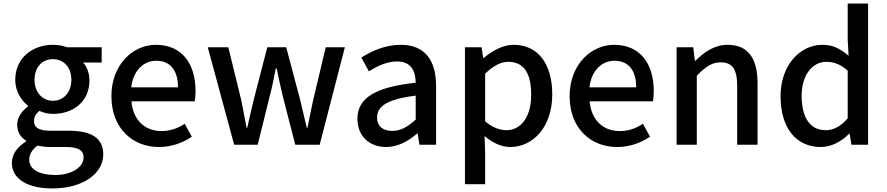

<svg xmlns="http://www.w3.org/2000/svg" viewBox="-20 -817 5007 1084"><path d="M275 247C451 247 563 161 563 55C563 -39 495 -79 365 -79H264C194 -79 172 -100 172 -133C172 -159 184 -175 202 -191C226 -180 254 -174 279 -174C394 -174 485 -243 485 -363C485 -405 470 -442 449 -464H554V-550H359C338 -558 310 -564 279 -564C165 -564 66 -491 66 -366C66 -301 101 -249 138 -220V-216C108 -194 77 -157 77 -114C77 -69 99 -40 127 -23V-18C76 13 47 56 47 102C47 198 143 247 275 247ZM279 -248C222 -248 175 -293 175 -366C175 -441 221 -483 279 -483C337 -483 383 -440 383 -366C383 -293 336 -248 279 -248ZM292 171C201 171 145 139 145 85C145 57 159 29 192 5C215 10 240 13 266 13H349C416 13 452 27 452 73C452 124 388 171 292 171Z M877 13C949 13 1012 -11 1063 -45L1023 -118C983 -92 941 -77 892 -77C797 -77 731 -140 722 -245H1079C1082 -258 1084 -281 1084 -303C1084 -459 1006 -564 860 -564C731 -564 609 -453 609 -274C609 -93 728 13 877 13ZM721 -324C732 -421 793 -474 862 -474C942 -474 985 -419 985 -324Z M1302 0H1435L1502 -271C1516 -323 1526 -374 1537 -431H1542C1554 -374 1564 -324 1577 -272L1647 0H1785L1927 -550H1819L1748 -252C1736 -199 1727 -148 1716 -96H1712C1699 -148 1688 -199 1675 -252L1596 -550H1489L1412 -252C1399 -200 1388 -148 1376 -96H1372C1362 -148 1353 -199 1342 -252L1269 -550H1153Z M2160 13C2226 13 2285 -20 2335 -63H2338L2348 0H2442V-331C2442 -477 2379 -564 2242 -564C2154 -564 2077 -528 2020 -492L2063 -414C2110 -444 2164 -470 2222 -470C2303 -470 2326 -414 2327 -350C2098 -325 1998 -264 1998 -146C1998 -49 2065 13 2160 13ZM2195 -78C2146 -78 2109 -100 2109 -154C2109 -216 2164 -257 2327 -277V-142C2282 -101 2243 -78 2195 -78Z M2605 223H2719V45L2716 -49C2763 -9 2812 13 2861 13C2985 13 3098 -95 3098 -284C3098 -453 3020 -564 2880 -564C2819 -564 2759 -530 2711 -490H2708L2699 -550H2605ZM2839 -82C2805 -82 2762 -95 2719 -132V-401C2766 -446 2807 -468 2850 -468C2942 -468 2979 -397 2979 -282C2979 -153 2919 -82 2839 -82Z M3464 13C3536 13 3599 -11 3650 -45L3610 -118C3570 -92 3528 -77 3479 -77C3384 -77 3318 -140 3309 -245H3666C3669 -258 3671 -281 3671 -303C3671 -459 3593 -564 3447 -564C3318 -564 3196 -453 3196 -274C3196 -93 3315 13 3464 13ZM3308 -324C3319 -421 3380 -474 3449 -474C3529 -474 3572 -419 3572 -324Z M3800 0H3914V-390C3963 -439 3998 -465 4049 -465C4114 -465 4142 -427 4142 -332V0H4257V-346C4257 -486 4205 -564 4088 -564C4013 -564 3957 -523 3906 -474H3903L3894 -550H3800Z M4614 13C4676 13 4733 -20 4774 -62H4777L4787 0H4881V-797H4766V-593L4771 -502C4726 -540 4686 -564 4623 -564C4500 -564 4387 -453 4387 -274C4387 -92 4476 13 4614 13ZM4641 -82C4555 -82 4506 -151 4506 -276C4506 -395 4568 -468 4645 -468C4686 -468 4725 -455 4766 -418V-149C4726 -103 4687 -82 4641 -82Z"/></svg>

Font: Source Han Sans KR Medium
Style: Regular
Weight: 500
Designer: Ryoko NISHIZUKA (kana & ideographs); Paul D. Hunt (Latin, Greek & Cyrillic); Wenlong ZHANG (bopomofo); Sandoll Communica
Foundry: Adobe Systems Incorporated
Version: Version 1.001;PS 1.001;hotconv 1.0.78;makeotf.lib2.5.61930